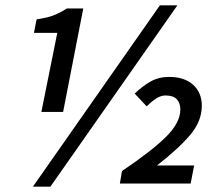

<svg xmlns="http://www.w3.org/2000/svg" viewBox="-20 -692 833 724"><path d="M136 -270 196 -568H108L118 -619Q159 -625 183 -634.5Q207 -644 232 -660H294L218 -270ZM104 12 583 -672H649L170 12ZM432 0 440 -47Q554 -124 607 -177Q660 -230 660 -279Q660 -304 646.5 -318Q633 -332 604 -332Q586 -332 568 -320Q550 -308 533 -291L488 -339Q518 -368 548.5 -385Q579 -402 618 -402Q675 -402 708 -372.5Q741 -343 741 -293Q741 -235 697 -183Q653 -131 572 -68H712L699 0Z"/></svg>

Font: Source Sans 3 Semibold
Style: Italic
Weight: 600
Italic angle: -11°
Designer: Paul D. Hunt
Foundry: Adobe
Version: Version 3.052;hotconv 1.1.0;makeotfexe 2.6.0